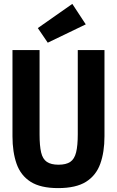

<svg xmlns="http://www.w3.org/2000/svg" viewBox="-20 -950 600 985"><path d="M278 15Q188 15 137 -17.5Q86 -50 65 -110Q44 -170 44 -251V-693H183V-260Q183 -202 191 -168Q199 -134 220.5 -119.5Q242 -105 280 -105Q319 -105 340.5 -119.5Q362 -134 370.5 -168.5Q379 -203 379 -261V-693H516V-251Q516 -170 494.5 -110Q473 -50 421.5 -17.5Q370 15 278 15ZM225 -731 174 -806 351 -930 420 -825Z"/></svg>

Font: Ubuntu Sans Mono
Style: Bold
Weight: 700
Monospace: yes
Designer: Dalton Maag Ltd
Foundry: Dalton Maag Ltd
Version: Version 1.006